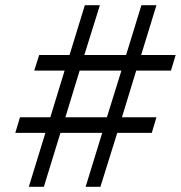

<svg xmlns="http://www.w3.org/2000/svg" viewBox="-20 -720 697 740"><path d="M525 -700 466 -508H305L365 -700H307L248 -508H131L112 -448H229L174 -268H57L39 -208H155L91 0H149L213 -208H374L310 0H367L432 -208H565L583 -268H450L505 -448H639L657 -508H524L583 -700ZM448 -448 392 -268H232L287 -448Z"/></svg>

Font: Unageo
Style: Light-Italic
Weight: 300
Designer: Richard Sepsi
Foundry: Richard Sepsi
Version: Version 2.000